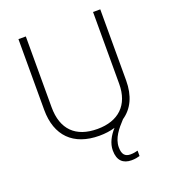

<svg xmlns="http://www.w3.org/2000/svg" viewBox="-163 -834 1045 1173"><g transform="rotate(-20 359.0 -248.0)"><path d="M443 117C443 58 484 9 526 -36C590 -79 625 -152 625 -252V-714H578V-247C578 -109 497 -33 360 -33C219 -33 141 -109 141 -254V-714H93V-254C93 -86 188 10 357 10C395 10 429 5 459 -4C426 33 402 76 402 123C402 189 436 218 490 218C513 218 531 214 544 210V175C533 178 516 182 496 182C461 182 443 163 443 117Z"/></g></svg>

Font: Noto Sans Syriac Extralight
Style: Regular
Weight: 200
Designer: Patrick Giasson and the Monotype Design Team
Foundry: Monotype Imaging Inc.
Version: Version 3.000